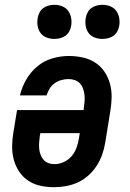

<svg xmlns="http://www.w3.org/2000/svg" viewBox="-20 -771 540 799"><path d="M205 8Q176 8 148 2Q120 -4 97 -19.5Q74 -35 59 -58Q44 -81 37 -108Q30 -135 30.5 -164Q31 -193 36 -222L51 -313H328L329 -323Q331 -337 332 -350.5Q333 -364 331.5 -377Q330 -390 325.5 -402.5Q321 -415 312.5 -424Q304 -433 291.5 -437.5Q279 -442 266 -442Q251 -442 236 -438Q221 -434 208 -425Q195 -416 186.5 -402Q178 -388 174 -374H63Q71 -408 89 -439.5Q107 -471 135 -494.5Q163 -518 197.5 -528Q232 -538 266 -538Q295 -538 323.5 -532Q352 -526 375.5 -511Q399 -496 414.5 -473Q430 -450 437.5 -423Q445 -396 444.5 -366.5Q444 -337 439 -308L418 -178Q414 -153 405.5 -128.5Q397 -104 382.5 -81.5Q368 -59 348 -41Q328 -23 304 -12Q280 -1 254.5 3.5Q229 8 205 8ZM207 -88Q226 -88 245 -96.5Q264 -105 277.5 -120.5Q291 -136 298 -155Q305 -174 308 -193L312 -217H148L146 -207Q144 -193 143 -179.5Q142 -166 143 -153Q144 -140 148.5 -128Q153 -116 161 -106.5Q169 -97 181 -92.5Q193 -88 207 -88ZM406 -609Q389 -609 373.5 -615Q358 -621 348.5 -634Q339 -647 336.5 -663.5Q334 -680 337 -697Q339 -709 345 -720Q351 -731 361 -738Q371 -745 383 -748Q395 -751 406 -751Q423 -751 438.5 -745Q454 -739 463.5 -726Q473 -713 476 -696.5Q479 -680 476 -663Q474 -651 468 -640Q462 -629 452 -622Q442 -615 430 -612Q418 -609 406 -609ZM206 -609Q189 -609 173.5 -615Q158 -621 148.5 -634Q139 -647 136.5 -663.5Q134 -680 137 -697Q139 -709 145 -720Q151 -731 161 -738Q171 -745 183 -748Q195 -751 206 -751Q223 -751 238.5 -745Q254 -739 263.5 -726Q273 -713 276 -696.5Q279 -680 276 -663Q274 -651 268 -640Q262 -629 252 -622Q242 -615 230 -612Q218 -609 206 -609Z"/></svg>

Font: Iosevka Slab Oblique
Style: Bold
Weight: 700
Italic angle: -9°
Monospace: yes
Designer: Belleve Invis
Foundry: Belleve Invis
Version: Version 11.1.1; ttfautohint (v1.8.3)